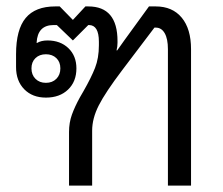

<svg xmlns="http://www.w3.org/2000/svg" viewBox="-20 -578 695 598"><path d="M195 -167Q195 -196 204 -221Q213 -246 229 -275L240 -294Q264 -336 276 -366.5Q288 -397 288 -437V-448Q288 -500 257 -500H255L207 -452L157 -500H147Q97 -500 94 -445L95 -444Q108 -452 128 -452Q168 -452 193 -428Q218 -404 218 -365Q218 -324 192 -299Q166 -274 123 -274Q81 -274 55.5 -300Q30 -326 30 -369V-409Q30 -486 60 -522Q90 -558 152 -558H166L207 -516L246 -558H255Q346 -558 346 -450V-445Q346 -433 343 -421H345L367 -452L444 -558H465Q517 -558 546 -523Q575 -488 575 -425V0H503V-425Q503 -457 493 -474.5Q483 -492 465 -492H461L361 -360Q308 -290 287.5 -249.5Q267 -209 267 -171V0H195ZM168 -365Q168 -385 155.5 -397Q143 -409 123 -409Q103 -409 90.5 -397Q78 -385 78 -365Q78 -345 90.5 -332.5Q103 -320 123 -320Q143 -320 155.5 -332.5Q168 -345 168 -365Z"/></svg>

Font: Bai Jamjuree
Style: Regular
Weight: 400
Designer: Katatrad Aksorn Co.,Ltd.
Foundry: Cadson Demak Co.,Ltd.
Version: Version 1.000; ttfautohint (v1.6)